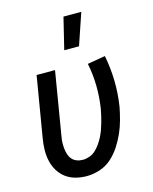

<svg xmlns="http://www.w3.org/2000/svg" viewBox="-115 -832 730 916"><g transform="rotate(-15 250.0 -374.0)"><path d="M250 -600 288 -756H376L323 -600ZM199 8Q171 8 144.5 1Q118 -6 97 -21.5Q76 -37 62 -60Q48 -83 42 -109.5Q36 -136 36.5 -164Q37 -192 42 -221L92 -520H183L131 -207Q128 -192 127.5 -177Q127 -162 128.5 -147Q130 -132 134.5 -118Q139 -104 148 -93.5Q157 -83 171 -77.5Q185 -72 201 -72Q217 -72 234 -78Q251 -84 264 -96Q277 -108 287.5 -123Q298 -138 306 -153.5Q314 -169 320 -185.5Q326 -202 330.5 -218Q335 -234 339 -250.5Q343 -267 346 -284Q355 -341 354 -397.5Q353 -454 342 -508L430 -523Q442 -462 443.5 -399Q445 -336 435 -271Q429 -240 420.5 -208.5Q412 -177 398.5 -146.5Q385 -116 366 -87Q347 -58 321.5 -35.5Q296 -13 263.5 -2.5Q231 8 199 8Z"/></g></svg>

Font: Iosevka SS18 Medium
Style: Italic
Weight: 500
Italic angle: -9°
Monospace: yes
Designer: Belleve Invis
Foundry: Belleve Invis
Version: Version 25.1.1; ttfautohint (v1.8.4)